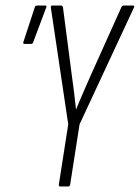

<svg xmlns="http://www.w3.org/2000/svg" viewBox="-20 -675 506 695"><path d="M198 0Q192 0 193 -7L227 -225L164 -648Q163 -655 170 -655H200Q207 -655 208 -648L240 -402Q244 -372 248 -341.5Q252 -311 255 -280H256Q268 -310 281 -339.5Q294 -369 307 -399L419 -648Q422 -655 428 -655H460Q464 -655 465.5 -653.5Q467 -652 465 -648L268 -225L234 -7Q233 0 227 0ZM69 -516Q62 -516 65 -524L106 -649Q107 -653 109.5 -654Q112 -655 115 -655H143Q147 -655 148 -653Q149 -651 147 -647L100 -522Q99 -518 96.5 -517Q94 -516 90 -516Z"/></svg>

Font: Sofia Sans Extra Condensed Light
Style: Italic
Weight: 300
Italic angle: -9°
Version: Version 4.100